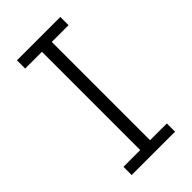

<svg xmlns="http://www.w3.org/2000/svg" viewBox="-218 -762 826 826"><g transform="rotate(-45 195.0 -349.0)"><path d="M327 0V-50H225V-648H327V-698H63V-648H165V-50H63V0Z"/></g></svg>

Font: IBM Plex Devanagari Light
Style: Regular
Weight: 300
Designer: Mike Abbink, Paul van der Laan, Pieter van Rosmalen, Erin McLaughlin
Foundry: Bold Monday
Version: Version 1.0